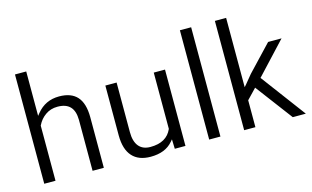

<svg xmlns="http://www.w3.org/2000/svg" viewBox="-89 -994 2031 1248"><g transform="rotate(-15 926.0 -370.5)"><path d="M164.6 -460Q222.2 -530.8 314.9 -530.8Q396 -530.8 436 -486.1Q476.1 -441.4 476.6 -349.1V-7.3H400.9V-349.6Q400.4 -409.7 372.6 -439Q344.7 -468.8 287.6 -468.8Q241.2 -468.8 206.1 -443.8Q171.4 -419.4 152.3 -379.9L151.4 -377.9V-376.5V-7.3H75.7V-742.7H151.4V-464.4V-443.8Z M939.9 -57.1Q889.2 2.4 790.5 2.4Q709.5 2.4 667.5 -44.4Q625 -91.3 624.5 -184.6V-521H700.2V-187Q700.2 -125 726.8 -92.3Q753.4 -59.6 805.2 -59.6Q913.6 -59.6 949.7 -141.1L950.2 -142.6V-144V-521H1025.9V-7.3H954.1L952.6 -52.7L952.1 -71.3Z M1261.2 -7.3H1185.5V-742.7H1261.2Z M1555.2 -249.5 1498.5 -190.4 1496.6 -188.5V-185.5V-7.3H1420.9V-742.7H1496.6V-296.4V-276.4L1509.8 -291.5L1557.6 -349.6L1719.7 -521H1810.1L1615.7 -312.5L1611.3 -308.1L1615.2 -303.2L1835.9 -7.3H1748L1566.4 -249L1561 -255.9Z"/></g></svg>

Font: Vazir Light FD-UI
Style: Light-FD-UI
Weight: 300
Designer: Saber Rastikerdar
Foundry: Saber Rastikerdar
Version: Version 30.1.0